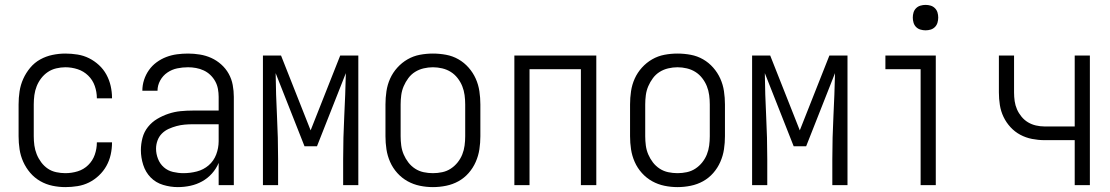

<svg xmlns="http://www.w3.org/2000/svg" viewBox="-20 -757 4540 785"><path d="M247 8Q272 8 297 4Q322 0 344 -11Q366 -22 384.5 -39.5Q403 -57 415 -78.5Q427 -100 432.5 -124.5Q438 -149 438 -174Q438 -174 438 -174.5Q438 -175 438 -175H376Q376 -175 376 -175Q376 -175 376 -174Q376 -149 367.5 -124.5Q359 -100 340.5 -82Q322 -64 297.5 -56.5Q273 -49 247 -49Q229 -49 210 -53Q191 -57 175.5 -67.5Q160 -78 148.5 -93.5Q137 -109 130 -126.5Q123 -144 120.5 -162.5Q118 -181 118 -200V-330Q118 -349 120.5 -368Q123 -387 130 -404.5Q137 -422 148.5 -437Q160 -452 175.5 -462.5Q191 -473 210 -477.5Q229 -482 247 -482Q273 -482 297.5 -474Q322 -466 340.5 -448Q359 -430 367.5 -405.5Q376 -381 376 -356Q376 -356 376 -355.5Q376 -355 376 -355H438Q438 -355 438 -355.5Q438 -356 438 -357Q438 -381 432.5 -405.5Q427 -430 415 -452Q403 -474 384.5 -491Q366 -508 344 -519Q322 -530 297 -534Q272 -538 247 -538Q221 -538 194.5 -532.5Q168 -527 144.5 -514Q121 -501 103.5 -480Q86 -459 75 -434.5Q64 -410 60 -383.5Q56 -357 56 -330V-200Q56 -173 60 -146.5Q64 -120 75 -95.5Q86 -71 103.5 -50.5Q121 -30 144.5 -16.5Q168 -3 194.5 2.5Q221 8 247 8Z M707 8Q733 8 758.5 2.5Q784 -3 806.5 -15.5Q829 -28 846.5 -47.5Q864 -67 874 -91V0H936V-361Q936 -385 931.5 -409.5Q927 -434 915 -455.5Q903 -477 884.5 -493.5Q866 -510 844 -520Q822 -530 797.5 -534Q773 -538 749 -538Q726 -538 703.5 -535Q681 -532 660 -524Q639 -516 620.5 -502.5Q602 -489 589 -470.5Q576 -452 569 -430.5Q562 -409 562 -386H624Q624 -408 635 -428Q646 -448 664.5 -460.5Q683 -473 704.5 -477.5Q726 -482 749 -482Q765 -482 781.5 -479Q798 -476 813 -469Q828 -462 840 -450.5Q852 -439 860 -424.5Q868 -410 871 -393.5Q874 -377 874 -361V-305H769Q743 -305 718 -302.5Q693 -300 669 -292Q645 -284 623 -271Q601 -258 585 -238Q569 -218 562.5 -193Q556 -168 556 -143Q556 -113 565.5 -83Q575 -53 596 -31.5Q617 -10 647 -1Q677 8 707 8ZM730 -49Q709 -49 687.5 -54Q666 -59 650 -73Q634 -87 626 -107.5Q618 -128 618 -149Q618 -166 624 -182.5Q630 -199 642 -211Q654 -223 669.5 -230Q685 -237 701.5 -241.5Q718 -246 735 -247.5Q752 -249 769 -249H874V-180Q874 -152 864 -125.5Q854 -99 833 -81Q812 -63 785 -56Q758 -49 730 -49Z M1055 0H1117V-106Q1117 -194 1112.5 -282Q1108 -370 1107 -458L1225 -159H1276L1394 -458Q1392 -370 1387.5 -282Q1383 -194 1383 -106V0H1445V-530H1371L1250 -224L1129 -530H1055Z M1750 8Q1777 8 1804 2.5Q1831 -3 1854.5 -16Q1878 -29 1896 -49.5Q1914 -70 1925 -95Q1936 -120 1940 -146.5Q1944 -173 1944 -200V-330Q1944 -357 1940 -384Q1936 -411 1925 -435.5Q1914 -460 1896 -480.5Q1878 -501 1854.5 -514.5Q1831 -528 1804 -533Q1777 -538 1750 -538Q1723 -538 1696.5 -533Q1670 -528 1646.5 -514.5Q1623 -501 1604.5 -480.5Q1586 -460 1575 -435.5Q1564 -411 1560 -384Q1556 -357 1556 -330V-200Q1556 -173 1560 -146.5Q1564 -120 1575 -95Q1586 -70 1604.5 -49.5Q1623 -29 1646.5 -16Q1670 -3 1696.5 2.5Q1723 8 1750 8ZM1750 -49Q1731 -49 1712 -53Q1693 -57 1677 -67.5Q1661 -78 1649.5 -93Q1638 -108 1630.5 -125.5Q1623 -143 1620.5 -162Q1618 -181 1618 -200V-330Q1618 -349 1620.5 -368Q1623 -387 1630.5 -404.5Q1638 -422 1649.5 -437.5Q1661 -453 1677 -463Q1693 -473 1712 -477.5Q1731 -482 1750 -482Q1769 -482 1788 -477.5Q1807 -473 1823 -463Q1839 -453 1851 -437.5Q1863 -422 1870 -404.5Q1877 -387 1879.5 -368Q1882 -349 1882 -330V-200Q1882 -181 1879.5 -162Q1877 -143 1870 -125.5Q1863 -108 1851 -93Q1839 -78 1823 -67.5Q1807 -57 1788 -53Q1769 -49 1750 -49Z M2083 0H2145V-474H2355V0H2418V-530H2083Z M2750 8Q2777 8 2804 2.5Q2831 -3 2854.5 -16Q2878 -29 2896 -49.5Q2914 -70 2925 -95Q2936 -120 2940 -146.5Q2944 -173 2944 -200V-330Q2944 -357 2940 -384Q2936 -411 2925 -435.5Q2914 -460 2896 -480.5Q2878 -501 2854.5 -514.5Q2831 -528 2804 -533Q2777 -538 2750 -538Q2723 -538 2696.5 -533Q2670 -528 2646.5 -514.5Q2623 -501 2604.5 -480.5Q2586 -460 2575 -435.5Q2564 -411 2560 -384Q2556 -357 2556 -330V-200Q2556 -173 2560 -146.5Q2564 -120 2575 -95Q2586 -70 2604.5 -49.5Q2623 -29 2646.5 -16Q2670 -3 2696.5 2.5Q2723 8 2750 8ZM2750 -49Q2731 -49 2712 -53Q2693 -57 2677 -67.5Q2661 -78 2649.5 -93Q2638 -108 2630.5 -125.5Q2623 -143 2620.5 -162Q2618 -181 2618 -200V-330Q2618 -349 2620.5 -368Q2623 -387 2630.5 -404.5Q2638 -422 2649.5 -437.5Q2661 -453 2677 -463Q2693 -473 2712 -477.5Q2731 -482 2750 -482Q2769 -482 2788 -477.5Q2807 -473 2823 -463Q2839 -453 2851 -437.5Q2863 -422 2870 -404.5Q2877 -387 2879.5 -368Q2882 -349 2882 -330V-200Q2882 -181 2879.5 -162Q2877 -143 2870 -125.5Q2863 -108 2851 -93Q2839 -78 2823 -67.5Q2807 -57 2788 -53Q2769 -49 2750 -49Z M3055 0H3117V-106Q3117 -194 3112.5 -282Q3108 -370 3107 -458L3225 -159H3276L3394 -458Q3392 -370 3387.5 -282Q3383 -194 3383 -106V0H3445V-530H3371L3250 -224L3129 -530H3055Z M3744 0H3806V-530H3600V-474H3744ZM3764 -633Q3775 -633 3785 -636Q3795 -639 3802.5 -646.5Q3810 -654 3813 -664.5Q3816 -675 3816 -685Q3816 -696 3813 -706Q3810 -716 3802.5 -723.5Q3795 -731 3785 -734Q3775 -737 3764 -737Q3754 -737 3743.5 -734Q3733 -731 3725.5 -723.5Q3718 -716 3715 -706Q3712 -696 3712 -685Q3712 -675 3715 -664.5Q3718 -654 3725.5 -646.5Q3733 -639 3743.5 -636Q3754 -633 3764 -633Z M4374 0H4436V-530H4374V-240H4250Q4233 -240 4215.5 -244Q4198 -248 4183 -257Q4168 -266 4156.5 -280Q4145 -294 4138 -310Q4131 -326 4128.5 -343.5Q4126 -361 4126 -379V-530H4064V-379Q4064 -353 4068 -327.5Q4072 -302 4083 -279Q4094 -256 4111.5 -237Q4129 -218 4151.5 -206Q4174 -194 4199.5 -189Q4225 -184 4250 -184H4374Z"/></svg>

Font: Iosevka SS09 Light
Style: Regular
Weight: 300
Monospace: yes
Designer: Belleve Invis
Foundry: Belleve Invis
Version: Version 5.2.1; ttfautohint (v1.8.3)